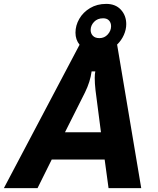

<svg xmlns="http://www.w3.org/2000/svg" viewBox="-73 -967 814 987"><path d="M336 -737Q315 -763 315 -799Q315 -836 334.5 -870Q354 -904 390 -925.5Q426 -947 473 -947Q521 -947 548.5 -917Q576 -887 576 -843Q576 -815 563.5 -787Q551 -759 529 -738L653 0H485L465 -147H193L120 0H-53ZM498 -832Q498 -850 487.5 -861.5Q477 -873 457 -873Q428 -873 410.5 -854.5Q393 -836 393 -813Q393 -795 404.5 -783Q416 -771 438 -771Q464 -771 481 -790Q498 -809 498 -832ZM261 -287H446L418 -503Q414 -538 414 -567Q414 -587 417 -600H398Q391 -547 364 -492Z"/></svg>

Font: Open Sauce Sans ExBold Italic
Style: Regular
Weight: 800
Italic angle: -10°
Designer: Alfredo Marco Pradil
Foundry: Creative Sauce Fz LLC
Version: Version 1.477